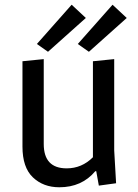

<svg xmlns="http://www.w3.org/2000/svg" viewBox="-20 -780 583 812"><path d="M231 12Q163 12 119 -30Q75 -72 75 -160V-521L165 -530V-171Q165 -68 262 -68Q326 -68 373 -115V-521L463 -530V-144L471 -5L398 5L387 -56H383Q326 12 231 12ZM283 -760 343 -704 183 -561 136 -594ZM456 -760 516 -704 356 -561 309 -594Z"/></svg>

Font: Magra
Style: Regular
Weight: 400
Designer: Viviana Monsalve
Foundry: Viviana Monsalve
Version: Version 1.001